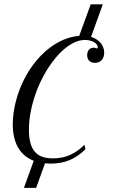

<svg xmlns="http://www.w3.org/2000/svg" viewBox="-20 -755 609 897"><path d="M374.5 -78.6C332.5 -37.1 287.6 -15.1 227.1 -15.1C148.9 -15.1 115.2 -55.7 115.2 -149.4C115.2 -341.8 256.8 -568.4 377 -568.4C408.7 -568.4 436.5 -552.7 436.5 -535.2C436.5 -531.2 435.5 -528.8 432.6 -528.8C431.2 -528.8 430.2 -528.8 427.2 -530.3C423.8 -531.7 420.9 -532.2 417.5 -532.2C399.4 -532.2 387.2 -518.1 387.2 -497.1C387.2 -475.1 400.9 -461.4 423.3 -461.4C449.7 -461.4 466.8 -480 466.8 -508.3C466.8 -527.3 459 -545.9 444.3 -560.5C434.1 -570.3 420.9 -578.1 405.3 -582.5L460.4 -734.9H403.8L350.1 -587.4C222.7 -578.1 99.1 -452.1 54.7 -284.2C44.9 -246.6 39.6 -208.5 39.6 -173.8C39.6 -86.9 73.7 -28.3 137.7 -3.9L91.8 122.6H148.9L190.4 7.8C198.7 8.8 208.5 9.3 217.8 9.3C284.2 9.3 333.5 -12.7 379.4 -58.1Z"/></svg>

Font: Petit Formal Script
Style: Regular
Weight: 400
Designer: Pablo Impallari, Brenda Gallo, Rodrigo Fuenzalida
Foundry: Pablo Impallari, Brenda Gallo, Rodrigo Fuenzalida
Version: Version 1.001